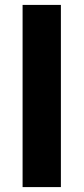

<svg xmlns="http://www.w3.org/2000/svg" viewBox="-20 -762 341 782"><path d="M72 -742H228V0H72Z"/></svg>

Font: APTA Sans Regular
Style: Bold Italic
Weight: 700
Version: Version 7.200